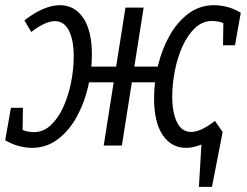

<svg xmlns="http://www.w3.org/2000/svg" viewBox="-20 -557 945 735"><path d="M692.2 9Q635.9 9 602.8 -40Q569.8 -89 569.8 -180.4Q569.8 -244.1 585.1 -307.1Q600.5 -370.1 630 -422.1Q659.5 -474.1 702.2 -505.6Q744.9 -537.1 799.6 -537.1Q821.6 -537.1 848 -530.9Q874.3 -524.7 901.7 -508L879.6 -383.6H833.8L835.1 -477.5L842.5 -464.8Q827.8 -472.5 814.4 -474.7Q800.9 -476.8 792.2 -476.8Q755.3 -476.8 726.8 -450Q698.3 -423.2 678.8 -380.1Q659.4 -337 649.4 -286.3Q639.4 -235.7 639.4 -187.4Q639.4 -125.8 657.5 -88.9Q675.7 -51.9 711.7 -51.9Q749 -51.9 802.6 -94.2L832.4 -52Q794 -22 758 -6.5Q721.9 9 692.2 9ZM102 9Q80 9 53.8 2.5Q27.6 -4 -0.1 -20L21.9 -144.4H67.8L66.4 -50.5L59.1 -63.2Q73.7 -55.5 87.2 -53.4Q100.7 -51.2 109.4 -51.2Q146.3 -51.2 174.8 -78Q203.2 -104.8 222.7 -148Q242.2 -191.1 252.2 -242Q262.2 -293 262.2 -340.6Q262.2 -402.9 244 -439.5Q225.9 -476.1 189.9 -476.1Q153.9 -476.1 99.6 -434.5L73.5 -479Q110.6 -508 144.9 -522.5Q179.3 -537.1 209.3 -537.1Q266 -537.1 298.9 -488Q331.8 -439 331.8 -347.7Q331.8 -284 316.4 -221Q301.1 -158 271.6 -106Q242.1 -54 199.4 -22.5Q156.7 9 102 9ZM377 0 460.3 -528H529.9L446.6 0ZM296.7 -241.9 300.7 -302.1H599.5L595.8 -241.9ZM832.4 -52 791.4 158.4H741.5L752.4 -27.3Z"/></svg>

Font: Bitter Thin
Style: Italic
Weight: 100
Italic angle: -9°
Designer: Sol Matas, and Bitter project Authors
Foundry: Sol Matas
Version: Version 2.002